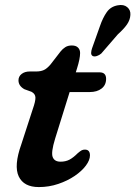

<svg xmlns="http://www.w3.org/2000/svg" viewBox="-20 -748 549 779"><path d="M108 -375.5 79 -386Q55 -399.5 55 -422Q55 -438 67.8 -448Q80.5 -458 101 -458H126.5Q145 -458 157.8 -463.8Q170.5 -469.5 185 -486.5L226 -539.5Q234 -549.5 244.8 -556.5Q255.5 -563.5 271.5 -563.5Q288 -563.5 296.5 -555Q305 -546.5 305 -533Q305 -510 292.5 -470.5L287.5 -454.5H384Q410.5 -454.5 410.5 -428Q410.5 -403 392.2 -388.8Q374 -374.5 343.5 -374.5H262.5L203.5 -185Q186.5 -129.5 193.8 -110.8Q201 -92 225.5 -92Q246 -92 261.5 -100Q277 -108 295.5 -126.5Q306 -135.5 311.5 -138.2Q317 -141 324.5 -141Q345 -141 345 -117.5Q345 -98.5 328.5 -76.2Q312 -54 283 -34.2Q254 -14.5 216.5 -1.8Q179 11 137.5 11Q76.5 11 56 -32.2Q35.5 -75.5 66.5 -162.5L113 -305.5Q124 -336.5 123.8 -351.8Q123.5 -367 108 -375.5ZM385.5 -642Q397 -675.5 413 -698.5Q429 -721.5 458 -726.5Q482 -731 496.2 -719Q510.5 -707 509 -687.5Q508 -667.5 495.5 -649.2Q483 -631 458 -608.5L391 -531Q383 -524 373.2 -520.8Q363.5 -517.5 356.5 -520.5Q349.5 -524.5 349.8 -533.2Q350 -542 353.5 -552Z"/></svg>

Font: Fraunces 9pt S100 SemiBold
Style: Italic
Weight: 600
Italic angle: -16°
Version: Version 1.000; ttfautohint (v1.8.3)